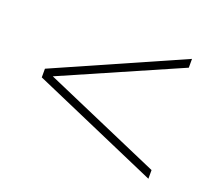

<svg xmlns="http://www.w3.org/2000/svg" viewBox="-82 -570 724 645"><g transform="rotate(20 280.0 -248.0)"><path d="M503.5 -33V-64L84 -246.5L503.5 -430V-461.5L50.5 -261.5V-230.5Z"/></g></svg>

Font: HK Grotesk ExtraLight
Style: Regular
Weight: 200
Designer: Alfredo Marco Pradil
Foundry: Hanken Design Co.
Version: Version 3.001;FEAKit 1.0